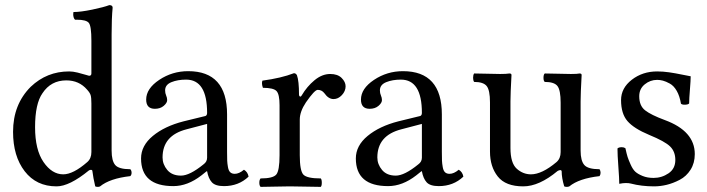

<svg xmlns="http://www.w3.org/2000/svg" viewBox="-20 -728 2761 750"><path d="M337 -134V-324Q337 -347 334 -356.5Q331 -366 320 -378Q289 -414 239 -414Q179 -414 146 -364Q117 -323 117 -231Q117 -143 150 -95Q183 -47 227 -47Q266 -47 321 -95Q337 -109 337 -134ZM327 -62Q251 0 201 0Q122 0 76.5 -59Q31 -118 31 -213Q31 -320 100 -389Q163 -449 250 -449Q265 -449 283 -444.5Q301 -440 314 -436Q327 -432 328 -432Q337 -432 337 -441V-569Q337 -626 327 -638.5Q317 -651 280 -651H273Q266 -658 266 -673Q266 -675 266.5 -677.5Q267 -680 267 -681Q295 -681 340.5 -690.5Q386 -700 407 -708Q420 -708 420 -698Q416 -658 416 -593V-140Q416 -100 430 -83.5Q444 -67 489 -67Q494 -62 494 -53Q494 -45 489 -40Q409 -31 371 0Q368 2 362 2Q356 2 352 0Q344 -34 341 -59Q341 -64 336 -64.5Q331 -65 327 -62Z M789 -244 709 -223Q615 -199 615 -113Q615 -86 633.5 -64Q652 -42 687 -42Q721 -42 775 -86Q789 -96 789 -112ZM625 -375Q625 -364 629 -355Q633 -346 633 -337Q633 -326 619.5 -314.5Q606 -303 585 -303Q551 -303 551 -339Q551 -382 602 -416Q653 -450 715 -450Q867 -450 867 -281V-134Q867 -111 867.5 -100Q868 -89 870.5 -75Q873 -61 879.5 -55Q886 -49 897 -49Q914 -49 933 -65Q948 -56 951 -38Q912 -1 855 -1Q821 -1 807.5 -16Q794 -31 789 -59H787L767 -43Q713 -1 657 -1Q531 -1 531 -109Q531 -159 577 -197Q623 -235 697 -254L783 -275Q789 -278 789 -287Q789 -417 707 -417Q674 -417 649.5 -407Q625 -397 625 -375Z M1148 -358Q1148 -353 1151.5 -351Q1155 -349 1159 -356Q1179 -390 1208.5 -414.5Q1238 -439 1270 -439Q1299 -439 1314.5 -423.5Q1330 -408 1330 -391Q1330 -372 1315.5 -356.5Q1301 -341 1283 -341Q1263 -341 1247 -364Q1237 -377 1221 -377Q1209 -377 1175 -328Q1151 -292 1151 -261V-122Q1151 -61 1165 -46Q1179 -31 1233 -31Q1237 -27 1237 -14Q1237 -2 1233 2Q1216 2 1174.5 1Q1133 0 1112 0Q1091 0 1053 1Q1015 2 998 2Q993 -3 993 -14Q993 -26 998 -31Q1046 -31 1059 -46Q1072 -61 1072 -122V-317Q1072 -360 1060 -372.5Q1048 -385 1007 -385Q1001 -402 1005 -413Q1079 -423 1128 -442Q1136 -442 1140 -434Q1148 -412 1148 -358Z M1628 -244 1548 -223Q1454 -199 1454 -113Q1454 -86 1472.5 -64Q1491 -42 1526 -42Q1560 -42 1614 -86Q1628 -96 1628 -112ZM1464 -375Q1464 -364 1468 -355Q1472 -346 1472 -337Q1472 -326 1458.5 -314.5Q1445 -303 1424 -303Q1390 -303 1390 -339Q1390 -382 1441 -416Q1492 -450 1554 -450Q1706 -450 1706 -281V-134Q1706 -111 1706.5 -100Q1707 -89 1709.5 -75Q1712 -61 1718.5 -55Q1725 -49 1736 -49Q1753 -49 1772 -65Q1787 -56 1790 -38Q1751 -1 1694 -1Q1660 -1 1646.5 -16Q1633 -31 1628 -59H1626L1606 -43Q1552 -1 1496 -1Q1370 -1 1370 -109Q1370 -159 1416 -197Q1462 -235 1536 -254L1622 -275Q1628 -278 1628 -287Q1628 -417 1546 -417Q1513 -417 1488.5 -407Q1464 -397 1464 -375Z M2024 0Q1955 0 1924.5 -38.5Q1894 -77 1894 -136V-328Q1894 -376 1881 -392Q1868 -408 1832 -408Q1828 -414 1828 -424Q1828 -435 1832 -441Q1849 -441 1883.5 -440Q1918 -439 1934 -439Q1958 -439 1970 -441Q1978 -441 1978 -435Q1974 -362 1974 -332V-150Q1974 -91 1998.5 -69Q2023 -47 2054 -47Q2097 -47 2154 -95Q2170 -109 2170 -134V-327Q2170 -376 2157.5 -392Q2145 -408 2108 -408Q2103 -412 2103 -424Q2103 -437 2108 -441Q2125 -441 2159.5 -440Q2194 -439 2210 -439Q2236 -439 2244 -441Q2252 -441 2252 -435Q2248 -362 2248 -332V-140Q2248 -100 2262.5 -83.5Q2277 -67 2322 -67Q2326 -61 2326 -53Q2326 -46 2322 -40Q2242 -31 2204 0Q2200 2 2194 2Q2188 2 2184 0Q2174 -33 2174 -59Q2173 -64 2168 -63.5Q2163 -63 2158 -60Q2086 0 2024 0Z M2392 -148Q2397 -153 2409 -153Q2417 -153 2423 -149Q2428 -126 2431.5 -115Q2435 -104 2443.5 -85Q2452 -66 2462 -57Q2472 -48 2490.5 -40.5Q2509 -33 2533 -33Q2565 -33 2591.5 -51Q2618 -69 2618 -103Q2618 -136 2597.5 -156Q2577 -176 2516 -201Q2456 -226 2431 -255Q2406 -284 2406 -337Q2406 -384 2448 -416.5Q2490 -449 2547 -449Q2570 -449 2594 -445.5Q2618 -442 2644.5 -436.5Q2671 -431 2678 -430Q2678 -414 2675 -378Q2672 -342 2672 -324Q2668 -319 2654 -319Q2644 -319 2640 -323Q2635 -353 2623.5 -373Q2612 -393 2596.5 -401.5Q2581 -410 2569.5 -413Q2558 -416 2547 -416Q2520 -416 2498.5 -398.5Q2477 -381 2477 -352Q2477 -315 2500 -297Q2523 -279 2577 -259Q2694 -216 2694 -126Q2694 -91 2677.5 -65Q2661 -39 2635 -25.5Q2609 -12 2584 -6Q2559 0 2535 0Q2486 0 2444 -11Q2437 -13 2424 -13Q2414 -13 2399 -10Q2399 -30 2395.5 -76.5Q2392 -123 2392 -148Z"/></svg>

Font: Triodion Unicode
Style: Normal
Weight: 400
Version: Version 1.1